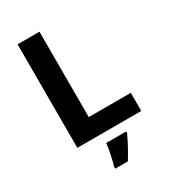

<svg xmlns="http://www.w3.org/2000/svg" viewBox="-223 -820 1011 1147"><g transform="rotate(-30 282.5 -246.5)"><path d="M90 0V-714H241V-125H531V0ZM392 71Q382 93 369.5 117.5Q357 142 342.5 168Q328 194 311 221H224V208Q230 188 236 162Q242 136 247 109Q252 82 254 61H392Z"/></g></svg>

Font: Noto Sans NKo Unjoined
Style: Bold
Weight: 700
Designer: Monotype Design Team
Foundry: Monotype Imaging Inc.
Version: Version 2.004